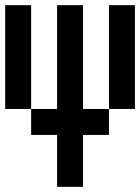

<svg xmlns="http://www.w3.org/2000/svg" viewBox="-20 -620 540 740"><path d="M0 -200V-600H100V-200ZM100 -200H200V-600H300V-200H400V-100H300V100H200V-100H100ZM400 -200V-600H500V-200Z"/></svg>

Font: GalmuriMono9 Regular
Style: Regular
Weight: 400
Designer: Lee Minseo (quiple)
Version: Version 2.399;hotconv 1.1.1;makeotfexe 2.6.0 DEVELOPMENT